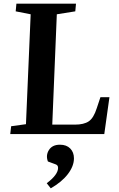

<svg xmlns="http://www.w3.org/2000/svg" viewBox="-20 -734 652 1051"><path d="M36.1 0 41 -43 122.1 -54.2 147.9 -655.8 65.9 -671.9 69.8 -713.9H396L392.1 -671.9L291 -655.8L266.1 -51.8H390.1Q439 -51.8 465.8 -69.8Q492.7 -87.9 509.8 -142.1L529.8 -202.1H579.1L550.8 0ZM257.8 296.9 235.8 269Q297.9 222.2 297.9 185.1Q297.9 176.3 293.7 171.4Q289.6 166.5 277.8 163.1L242.2 149.9Q229.5 116.2 247.8 87.2Q266.1 58.1 308.1 58.1Q344.2 58.1 364.5 78.9Q384.8 99.6 384.8 132.8Q384.8 175.3 351.6 218.8Q318.4 262.2 257.8 296.9Z"/></svg>

Font: Literata SemiBold
Style: Italic
Weight: 650
Italic angle: -2.39999°
Designer: Latin by Veronika Burian and Jose Scaglione. Greek by Irene Vlachou. Cyrillic by Vera Evstafieva
Foundry: TypeTogether
Version: Version 3.021